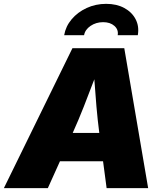

<svg xmlns="http://www.w3.org/2000/svg" viewBox="-43 -978 858 998"><path d="M-22.9 0 333.5 -727.5H603L727.1 0H511.2L492.7 -139.6H268.6L205.6 0ZM335 -287.1H473.1Q464.4 -354 458.3 -424.3Q452.1 -494.6 447.3 -565.9Q420.4 -494.6 392.8 -424.3Q365.2 -354 335 -287.1ZM508.8 -958Q563.5 -958 603.3 -936.3Q643.1 -914.6 662.1 -877.7Q681.2 -840.8 673.3 -794.9H568.8Q573.7 -823.7 551.8 -843.3Q529.8 -862.8 493.2 -862.8Q456.1 -862.8 427.5 -843.3Q398.9 -823.7 394 -794.9H290.5Q298.3 -840.8 329.3 -877.7Q360.4 -914.6 407.2 -936.3Q454.1 -958 508.8 -958Z"/></svg>

Font: Inter Black
Style: Italic
Weight: 900
Italic angle: -9.39999°
Designer: Rasmus Andersson
Foundry: rsms
Version: Version 4.000;git-a52131595